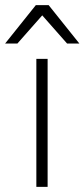

<svg xmlns="http://www.w3.org/2000/svg" viewBox="-36 -730 330 750"><path d="M106 -500H150V0H106ZM129 -670 32 -560H-16L104 -710H154L274 -560H226Z"/></svg>

Font: PT Root UI Web Light
Style: Regular
Weight: 300
Designer: Vitaly Kuzmin
Foundry: ParaType Ltd.
Version: Version 1.000W